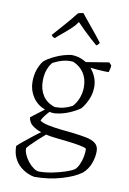

<svg xmlns="http://www.w3.org/2000/svg" viewBox="-98 -749 687 1020"><g transform="rotate(10 245.5 -239.0)"><path d="M161 212Q146 210 125 201Q104 192 84 175Q64 158 51 131Q38 104 38 67Q50 55 70.5 38.5Q91 22 113.5 4Q136 -14 156 -28Q128 -37 107.5 -53Q87 -69 84 -96L155 -150Q112 -166 88 -203Q64 -240 64 -284Q64 -321 74.5 -350.5Q85 -380 100 -399Q120 -417 160 -435.5Q200 -454 243 -460Q266 -460 289 -453Q309 -446 325 -436L448 -456L461 -442Q461 -434 459 -424Q457 -414 454 -405Q444 -404 425 -405Q406 -406 386 -407.5Q366 -409 354 -411L359 -405L363 -399Q376 -382 384 -360Q392 -338 392 -313Q392 -277 377.5 -244.5Q363 -212 345 -191Q323 -174 285 -158Q247 -142 207 -139Q193 -139 181 -142Q171 -132 158.5 -116Q146 -100 142 -88Q157 -77 188.5 -70.5Q220 -64 257 -60Q294 -56 325 -53Q365 -48 396 -42Q427 -36 445.5 -21.5Q464 -7 464 21Q464 53 451.5 87Q439 121 411 145Q375 172 307 192Q239 212 161 212ZM204 -172Q231 -172 253 -177.5Q275 -183 297 -195Q317 -216 327.5 -244.5Q338 -273 338 -303Q338 -347 317.5 -378.5Q297 -410 259 -426Q232 -429 205 -422Q178 -415 151 -401Q139 -389 128 -362.5Q117 -336 117 -297Q117 -252 138.5 -219Q160 -186 204 -172ZM181 180Q215 180 252.5 172.5Q290 165 321.5 154.5Q353 144 367 134Q378 126 388 104.5Q398 83 402.5 59Q407 35 405 17Q394 10 366 5Q338 0 303.5 -4Q269 -8 236.5 -11.5Q204 -15 184 -20Q164 -3 143 16.5Q122 36 107.5 51Q93 66 92 70Q91 84 99 103Q107 122 121 139.5Q135 157 151 168.5Q167 180 181 180ZM154 -545 141 -533Q136 -533 129 -538Q122 -543 122 -547Q148 -577 180.5 -613.5Q213 -650 238 -683Q241 -685 252 -687.5Q263 -690 267 -690L352 -586L380 -550Q380 -547 374 -540.5Q368 -534 364 -533Q351 -544 330 -563Q309 -582 287.5 -603Q266 -624 252 -639L236 -618Q219 -600 198 -582Q177 -564 154 -545Z"/></g></svg>

Font: Labrada Light
Style: Regular
Weight: 300
Designer: Mercedes Jáuregui
Foundry: Omnibus-Type Team
Version: Version 1.000; ttfautohint (v1.8.4.7-5d5b)